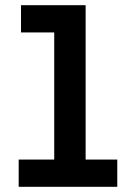

<svg xmlns="http://www.w3.org/2000/svg" viewBox="-20 -720 509 740"><path d="M52 0V-105H189V-595H61V-700H310V-105H432V0Z"/></svg>

Font: MuseoModerno Thin Medium
Style: Regular
Weight: 500
Version: Version 1.003